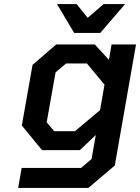

<svg xmlns="http://www.w3.org/2000/svg" viewBox="-20 -743 693 950"><path d="M347 -580 262 -723H359L414 -655L493 -723H599L476 -580ZM70 187 87 88H381L433 44L454 -75L375 0H188L88 -122L141 -422L258 -523H449L519 -447L532 -523H653L548 76L417 187ZM351 -94 475 -198 497 -324 410 -429H307L255 -385L211 -138L248 -94Z"/></svg>

Font: Tomorrow Medium
Style: Italic
Weight: 500
Italic angle: -10°
Designer: Tony de Marco, Monica Rizzolli
Foundry: Just in Type
Version: Version 2.002